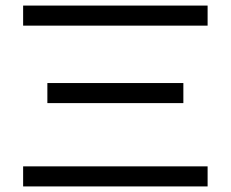

<svg xmlns="http://www.w3.org/2000/svg" viewBox="-20 -669 828 689"><path d="M63 0H725V-72H63ZM63 -577H725V-649H63ZM150 -299H638V-371H150Z"/></svg>

Font: Gamestation Extended
Style: Regular
Weight: 400
Width: 7
Designer: Jonas Hecksher
Foundry: Jonas Hecksher, Playtypeª, e-types AS
Version: Version 1.003